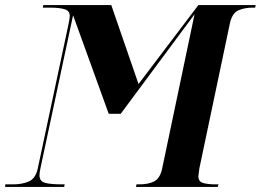

<svg xmlns="http://www.w3.org/2000/svg" viewBox="-50 -734 1024 754"><path d="M-30 0 -29 -10H2Q36 -10 62.5 -21Q89 -32 98 -71L218 -634Q224 -664 224 -671Q224 -692 203 -698Q182 -704 148 -704H118L120 -714H387L494 -404L729 -714H954L952 -704H941Q911 -704 886.5 -693.5Q862 -683 853 -643L733 -73Q732 -63 730.5 -54.5Q729 -46 729 -42Q729 -21 747.5 -15.5Q766 -10 795 -10H808L805 0H484L486 -10H498Q533 -10 556 -22Q579 -34 587 -73L714 -678L424 -287H377L237 -674L109 -74Q107 -66 106 -58Q105 -50 105 -46Q105 -22 127 -16Q149 -10 194 -10H204L202 0Z"/></svg>

Font: Noto Serif Display SemiCondensed
Style: Bold Italic
Weight: 700
Width: 4
Italic angle: -12°
Designer: Monotype Design Team
Foundry: Monotype Imaging Inc.
Version: Version 2.009